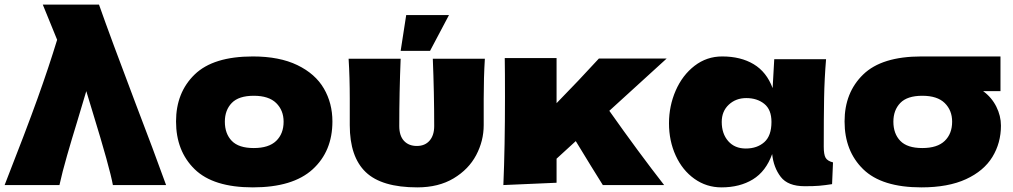

<svg xmlns="http://www.w3.org/2000/svg" viewBox="-20 -800 4377 830"><path d="M408 -780Q458 -638 566 -353Q645 -147 698 0H468Q455 -73 380 -317L353 -406Q346 -381 312 -269Q291 -201 270 -128Q249 -55 237 0H0Q93 -237 142 -373.5Q191 -510 227 -628L165 -780Z M741 -275Q741 -400 821.5 -478Q902 -556 1073 -556Q1188 -556 1265.5 -518.5Q1343 -481 1380 -417.5Q1417 -354 1417 -275Q1417 -146 1331.5 -68Q1246 10 1073 10Q902 10 821.5 -68.5Q741 -147 741 -275ZM1206 -274Q1206 -323 1174 -354.5Q1142 -386 1077 -386Q1012 -386 982 -355Q952 -324 952 -274Q952 -222 982 -191Q1012 -160 1077 -160Q1142 -160 1174 -191Q1206 -222 1206 -274Z M2076 -546Q2071 -466 2071 -373V-259Q2071 -191 2038.5 -129.5Q2006 -68 1941 -29Q1876 10 1784 10Q1630 10 1561 -56Q1492 -122 1492 -259V-373Q1492 -466 1487 -546H1712Q1706 -399 1706 -255Q1706 -213 1726.5 -191Q1747 -169 1782 -169Q1817 -169 1837 -192Q1857 -215 1857 -255Q1857 -399 1851 -546ZM1839 -580H1712L1736 -735H1921Z M2862 -547 2614 -321Q2741 -141 2851 0H2586L2535 -82Q2485 -165 2469 -190L2386 -114V-10L2156 0Q2163 -165 2163 -381Q2163 -493 2162 -549H2386V-354Q2483 -453 2569 -547Z M3581 -98 3577 -4Q3545 1 3521.5 3Q3498 5 3459 5Q3386 5 3355 -35.5Q3324 -76 3318 -134Q3291 -59 3234.5 -24.5Q3178 10 3099 10Q3034 10 2982 -27Q2930 -64 2901 -127.5Q2872 -191 2872 -267Q2872 -342 2901 -408.5Q2930 -475 2982.5 -515.5Q3035 -556 3102 -556Q3182 -556 3238 -522.5Q3294 -489 3320 -419L3327 -544H3551Q3544 -460 3542.5 -376Q3541 -292 3541 -166Q3541 -132 3549 -118Q3557 -104 3581 -98ZM3315 -273Q3315 -326 3284 -351Q3253 -376 3206 -376Q3161 -376 3130.5 -347.5Q3100 -319 3100 -273Q3100 -222 3128 -190Q3156 -158 3204 -158Q3253 -158 3284 -185.5Q3315 -213 3315 -273Z M4230 -406Q4267 -379 4287 -339Q4307 -299 4307 -257Q4307 -182 4270 -121.5Q4233 -61 4156 -25.5Q4079 10 3963 10Q3792 10 3711.5 -68.5Q3631 -147 3631 -275Q3631 -400 3711.5 -478Q3792 -556 3963 -556H3969H4305V-406ZM4096 -274Q4096 -323 4064 -354.5Q4032 -386 3967 -386Q3902 -386 3872 -355Q3842 -324 3842 -274Q3842 -222 3872 -191Q3902 -160 3967 -160Q4032 -160 4064 -191Q4096 -222 4096 -274Z"/></svg>

Font: Mantou Sans
Style: Regular
Weight: 400
Designer: Mant0u / artakana
Foundry: Mant0u / artakana
Version: Version 1.001;October 22, 2023;FontCreator 14.0.0.2901 64-bi